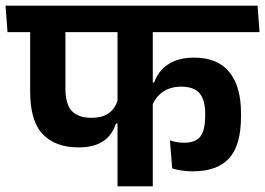

<svg xmlns="http://www.w3.org/2000/svg" viewBox="-42 -658 937 678"><path d="M-15.5 -544.5H874.5L867.5 -638H-22.5ZM234.5 -137.5Q273.5 -137.5 300.2 -148Q327 -158.5 343.2 -177.5Q359.5 -196.5 367.5 -222H380.5L375 -308Q366 -276.5 343.2 -259.2Q320.5 -242 280 -242Q235.5 -242 212.2 -265.5Q189 -289 189 -347.5V-576.5H64.5V-334.5Q64.5 -230.5 109 -184Q153.5 -137.5 234.5 -137.5ZM598 -352Q643 -352 662.8 -328.5Q682.5 -305 682.5 -258V-249Q682.5 -198 665.5 -176Q648.5 -154 608.5 -154Q594.5 -154 581.5 -156.2Q568.5 -158.5 558 -162.5L566 -63.5Q580.5 -58.5 599.5 -55.8Q618.5 -53 639 -53Q725 -53 767 -98.8Q809 -144.5 809 -246.5V-259.5Q809 -352.5 767.8 -403.5Q726.5 -454.5 643.5 -454.5Q604.5 -454.5 576.5 -443.5Q548.5 -432.5 530 -412.8Q511.5 -393 502.5 -367H488.5L493.5 -279.5Q505.5 -314.5 532.5 -333.2Q559.5 -352 598 -352ZM497.5 -577H373V0H497.5Z"/></svg>

Font: Anek Devanagari Medium SemiBold
Style: Regular
Weight: 600
Version: Version 1.003